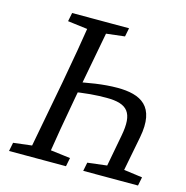

<svg xmlns="http://www.w3.org/2000/svg" viewBox="-100 -765 833 860"><g transform="rotate(15 316.0 -335.0)"><path d="M17 0H281L289 -40L168 -55H149L25 -40L17 0ZM101 0H189C205 -103 223 -207 242 -310L310 -670H222C206 -567 188 -463 169 -360L101 0ZM122 -630 241 -615H259L386 -630L394 -670H130L122 -630ZM449 0H527L568 -211C597 -361 522 -399 413 -399C350 -399 275 -387 210 -372L202 -326C280 -340 332 -343 378 -343C476 -343 507 -307 486 -197L449 0ZM361 0H615L623 -40L512 -55H493L369 -40L361 0Z"/></g></svg>

Font: Source Serif Variable
Style: Italic
Weight: 389
Italic angle: -12°
Designer: Frank Grießhammer
Foundry: Adobe Systems Incorporated
Version: Version 3.001;hotconv 1.0.111;makeotfexe 2.5.65597